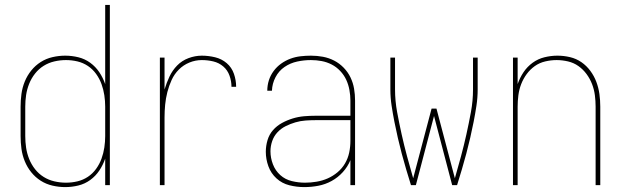

<svg xmlns="http://www.w3.org/2000/svg" viewBox="-20 -755 2540 783"><path d="M246 8Q220 8 194 2Q168 -4 146 -18Q124 -32 107.5 -52.5Q91 -73 81 -97.5Q71 -122 67.5 -148Q64 -174 64 -200V-320Q64 -346 67.5 -372Q71 -398 81 -422.5Q91 -447 107.5 -467.5Q124 -488 146 -502Q168 -516 194 -522Q220 -528 246 -528Q273 -528 299.5 -521.5Q326 -515 348 -499Q370 -483 385 -460.5Q400 -438 409 -412V-735H428V0H409V-108Q400 -82 385 -59.5Q370 -37 348 -21Q326 -5 299.5 1.5Q273 8 246 8ZM249 -10Q273 -10 296 -15.5Q319 -21 338.5 -34Q358 -47 372 -66.5Q386 -86 394 -108Q402 -130 405.5 -153.5Q409 -177 409 -200V-320Q409 -343 405.5 -366.5Q402 -390 394 -412Q386 -434 372 -453.5Q358 -473 338.5 -486Q319 -499 296 -504.5Q273 -510 249 -510Q225 -510 201.5 -504.5Q178 -499 158 -486.5Q138 -474 123 -455Q108 -436 99 -413.5Q90 -391 86.5 -367.5Q83 -344 83 -320V-200Q83 -176 86.5 -152.5Q90 -129 99 -106.5Q108 -84 123 -65Q138 -46 158 -33.5Q178 -21 201.5 -15.5Q225 -10 249 -10Z M632 0V-520H651V-390Q659 -417 671 -442.5Q683 -468 702.5 -488Q722 -508 749 -518Q776 -528 803 -528Q830 -528 857 -521.5Q884 -515 904.5 -497.5Q925 -480 934 -454Q943 -428 943 -401H924Q924 -424 916 -446.5Q908 -469 890.5 -484Q873 -499 850 -504.5Q827 -510 803 -510Q777 -510 752.5 -500Q728 -490 709.5 -471.5Q691 -453 680 -429Q669 -405 662.5 -379.5Q656 -354 653.5 -328Q651 -302 651 -276V0Z M1221 8Q1190 8 1160 0.5Q1130 -7 1107.5 -27.5Q1085 -48 1074.5 -77Q1064 -106 1064 -136Q1064 -160 1071 -183.5Q1078 -207 1093.5 -224.5Q1109 -242 1130 -253.5Q1151 -265 1174 -272Q1197 -279 1220.5 -281Q1244 -283 1268 -283H1409V-345Q1409 -366 1405 -388Q1401 -410 1392 -429.5Q1383 -449 1367.5 -465.5Q1352 -482 1332.5 -492Q1313 -502 1291.5 -506Q1270 -510 1248 -510Q1220 -510 1192 -504Q1164 -498 1140.5 -482Q1117 -466 1103.5 -440Q1090 -414 1089 -385H1070Q1070 -407 1076.5 -427.5Q1083 -448 1096 -465.5Q1109 -483 1126.5 -495.5Q1144 -508 1164 -515.5Q1184 -523 1205.5 -525.5Q1227 -528 1248 -528Q1273 -528 1297 -523.5Q1321 -519 1342.5 -508Q1364 -497 1381.5 -479Q1399 -461 1409.5 -439Q1420 -417 1424 -393Q1428 -369 1428 -345V0H1409V-102Q1398 -75 1378 -53Q1358 -31 1332.5 -17Q1307 -3 1278.5 2.5Q1250 8 1221 8ZM1224 -10Q1247 -10 1271 -14Q1295 -18 1316.5 -27.5Q1338 -37 1356.5 -52.5Q1375 -68 1387 -88.5Q1399 -109 1404 -132.5Q1409 -156 1409 -180V-265H1268Q1247 -265 1226 -263.5Q1205 -262 1184.5 -256Q1164 -250 1145 -240.5Q1126 -231 1111.5 -215.5Q1097 -200 1090 -179.5Q1083 -159 1083 -138Q1083 -111 1093 -85Q1103 -59 1123 -41Q1143 -23 1170 -16.5Q1197 -10 1224 -10Z M1656 0Q1646 -32 1636.5 -64Q1627 -96 1618.5 -128Q1610 -160 1602.5 -192.5Q1595 -225 1588.5 -258Q1582 -291 1577 -324Q1572 -357 1572 -390V-520H1591V-390Q1591 -344 1599.5 -298Q1608 -252 1618 -207Q1628 -162 1640 -117.5Q1652 -73 1665 -28L1740 -312H1760L1835 -28Q1848 -73 1860 -117.5Q1872 -162 1882 -207Q1892 -252 1900.5 -298Q1909 -344 1909 -390V-520H1928V-390Q1928 -357 1923 -324Q1918 -291 1911.5 -258Q1905 -225 1897.5 -192.5Q1890 -160 1881.5 -128Q1873 -96 1863.5 -64Q1854 -32 1844 0H1824L1750 -282L1676 0Z M2072 0V-520H2091V-412Q2100 -438 2115 -460.5Q2130 -483 2152 -499Q2174 -515 2200.5 -521.5Q2227 -528 2253 -528Q2279 -528 2304.5 -522Q2330 -516 2351 -501.5Q2372 -487 2387.5 -466Q2403 -445 2412 -421Q2421 -397 2424.5 -371.5Q2428 -346 2428 -320V0H2409V-320Q2409 -343 2406 -366.5Q2403 -390 2394.5 -412Q2386 -434 2372 -453Q2358 -472 2339 -485.5Q2320 -499 2296.5 -504.5Q2273 -510 2250 -510Q2227 -510 2203.5 -504.5Q2180 -499 2161 -485.5Q2142 -472 2128 -453Q2114 -434 2105.5 -412Q2097 -390 2094 -366.5Q2091 -343 2091 -320V0Z"/></svg>

Font: Zed Mono Thin
Style: Regular
Weight: 100
Monospace: yes
Designer: Belleve Invis
Foundry: Belleve Invis
Version: Version 1.0.0; ttfautohint (v1.8.4)